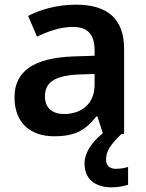

<svg xmlns="http://www.w3.org/2000/svg" viewBox="-20 -572 625 820"><path d="M433 109C433 72 454 43 499 0H510V-364C510 -490 440 -552 306 -552C225 -552 154 -532 100 -504L138 -416C186 -438 238 -457 290 -457C349 -457 384 -431 384 -357V-334L293 -331C125 -325 42 -268 42 -157C42 -43 114 10 211 10C302 10 345 -16 392 -75H396L419 -3C372 35 341 81 341 126C341 190 383 228 456 228C486 228 507 223 527 217V141C515 145 495 149 475 149C449 149 433 136 433 109ZM318 -254 384 -256V-210C384 -128 327 -85 254 -85C206 -85 172 -109 172 -160C172 -218 209 -249 318 -254Z"/></svg>

Font: Noto Sans Khmer UI SemiBold
Style: Regular
Weight: 600
Designer: Danh Hong and the Monotype Design Team
Foundry: Monotype Imaging Inc.
Version: Version 2.002